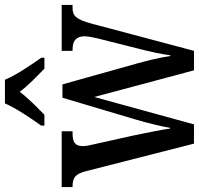

<svg xmlns="http://www.w3.org/2000/svg" viewBox="-34 -772 806 778"><g transform="rotate(-90 369.0 -383.0)"><path d="M249 -619V-606H293C322 -635 360 -671 386 -706C412 -671 451 -634 480 -606H524V-619C497 -657 453 -721 435 -766H339C320 -721 276 -657 249 -619ZM64 -439 176 0H254L365 -404L473 0H552L662 -414C680 -480 694 -492 727 -492H738V-536H552V-492H557C593 -492 611 -477 611 -443C611 -432 607 -410 603 -393L563 -234C548 -177 538 -128 534 -96H531C527 -128 511 -196 499 -237L416 -533H362L273 -234C260 -190 245 -129 240 -97H237C233 -128 219 -197 209 -245L173 -407C169 -422 166 -439 166 -450C166 -483 183 -492 218 -492H226V-536H0V-492H2C36 -492 53 -482 64 -439Z"/></g></svg>

Font: Noto Serif Hebrew Condensed Medium
Style: Regular
Weight: 500
Width: 3
Designer: Monotype Design Team
Foundry: Monotype Imaging Inc.
Version: Version 2.004